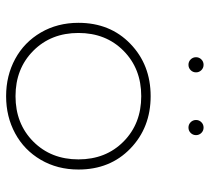

<svg xmlns="http://www.w3.org/2000/svg" viewBox="-50 -652 716 657"><g transform="rotate(90 308.5 -323.0)"><path d="M57.6 -232.9Q57.6 -341.3 129.4 -410.6Q201.2 -480 308.6 -480Q416 -480 487.8 -410.6Q559.6 -341.3 559.6 -232.9Q559.6 -161.1 526.4 -104.2Q493.2 -47.4 436 -16.4Q378.9 14.6 308.6 14.6Q238.3 14.6 181.2 -16.4Q124 -47.4 90.8 -104.2Q57.6 -161.1 57.6 -232.9ZM153.3 -387.2Q92.3 -326.7 92.3 -232.9Q92.3 -139.2 153.3 -78.4Q214.4 -17.6 308.6 -17.6Q402.8 -17.6 463.9 -78.4Q524.9 -139.2 524.9 -232.9Q524.9 -326.7 463.9 -387.2Q402.8 -447.8 308.6 -447.8Q214.4 -447.8 153.3 -387.2ZM434.3 -616.9Q426.8 -609.4 416 -609.4Q405.3 -609.4 397.7 -616.9Q390.1 -624.5 390.1 -635.3Q390.1 -646 397.7 -653.6Q405.3 -661.1 416 -661.1Q426.8 -661.1 434.3 -653.6Q441.9 -646 441.9 -635.3Q441.9 -624.5 434.3 -616.9ZM219.5 -616.9Q211.9 -609.4 201.2 -609.4Q190.4 -609.4 182.9 -616.9Q175.3 -624.5 175.3 -635.3Q175.3 -646 182.9 -653.6Q190.4 -661.1 201.2 -661.1Q211.9 -661.1 219.5 -653.6Q227.1 -646 227.1 -635.3Q227.1 -624.5 219.5 -616.9Z"/></g></svg>

Font: Spartan MB ExtLt
Style: Regular
Weight: 200
Designer: Matt Bailey, Mirko Velimirovic
Foundry: Matt Bailey
Version: Version 1.005